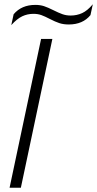

<svg xmlns="http://www.w3.org/2000/svg" viewBox="-20 -882 456 902"><path d="M44 -815Q81 -859 146 -859Q169 -859 187 -853Q205 -847 231 -834Q255 -822 273 -815.5Q291 -809 312 -809Q341 -809 366 -820.5Q391 -832 416 -862L405 -811Q369 -767 303 -767Q278 -767 258.5 -773.5Q239 -780 214 -793Q191 -805 174.5 -811Q158 -817 137 -817Q109 -817 84.5 -805.5Q60 -794 33 -764ZM173 -699H226L78 0H25Z"/></svg>

Font: Prompt ExtraLight
Style: Italic
Weight: 275
Italic angle: -12°
Designer: Katatrad Team
Foundry: CadsonDemak
Version: Version 1.000